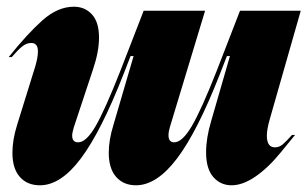

<svg xmlns="http://www.w3.org/2000/svg" viewBox="-20 -540 916 572"><path d="M200 -520Q233 -520 254 -497Q275 -474 275 -428Q275 -386 257 -333L200 -161Q195 -144 195 -136Q195 -116 213 -116Q237 -116 265 -164.5Q293 -213 339 -330L408 -508H591L486 -161Q482 -148 482 -137Q482 -116 499 -116Q523 -116 551.5 -164.5Q580 -213 626 -330L695 -508H876L784 -186Q775 -155 775 -136Q775 -101 799 -101Q812 -101 822.5 -110Q833 -119 850 -138H859Q853 -131 816 -85.5Q779 -40 741 -14Q703 12 670 12Q637 12 615.5 -12.5Q594 -37 594 -86Q594 -129 609 -179L665 -373H656L635 -319Q568 -148 507.5 -68Q447 12 385 12Q348 12 326 -13Q304 -38 304 -85Q304 -123 318 -168L378 -373H369L348 -319Q281 -148 221 -68Q161 12 99 12Q61 12 39 -13Q17 -38 17 -85Q17 -123 31 -168L85 -342Q93 -369 93 -387Q93 -412 73 -412Q59 -412 46 -401.5Q33 -391 15 -370H6Q61 -439 106.5 -479.5Q152 -520 200 -520Z"/></svg>

Font: Nyght Serif Dark Italic
Style: Regular
Weight: 800
Italic angle: -16°
Designer: Maksym Kobuzan
Version: Version 0.400